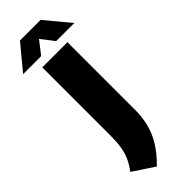

<svg xmlns="http://www.w3.org/2000/svg" viewBox="-419 -969 1165 1165"><g transform="rotate(-45 163.5 -387.0)"><path d="M121.5 177 -15.5 86Q12 50 27.5 15Q43 -20 49.2 -60.2Q55.5 -100.5 55.5 -152V-740H271.5V-160Q271.5 -97.5 257.5 -41.2Q243.5 15 210.5 68.8Q177.5 122.5 121.5 177ZM-56 -793 75 -951H252L383 -793H228L148.5 -895.5H178.5L99 -793Z"/></g></svg>

Font: Encode Sans SC Condensed Thin Black
Style: Regular
Weight: 900
Version: Version 3.002